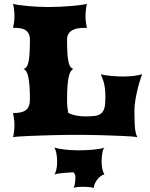

<svg xmlns="http://www.w3.org/2000/svg" viewBox="-20 -723 788 1012"><path d="M48.8 0Q51.8 -12.2 54 -29.5Q56.2 -46.9 56.2 -65.4Q56.2 -82.5 53.7 -98.9Q51.3 -115.2 48.8 -127Q70.8 -127 87.4 -130.4Q104 -133.8 115.2 -141.8Q126.5 -149.9 132.1 -163.8Q137.7 -177.7 137.7 -198.7Q137.7 -239.7 135.5 -269Q133.3 -298.3 129.2 -317.4Q125 -336.4 118.7 -346.4Q112.3 -356.4 104 -358.9Q112.8 -361.8 119.1 -369.4Q125.5 -377 129.6 -394Q133.8 -411.1 135.7 -439.7Q137.7 -468.3 137.7 -513.2Q137.7 -532.7 131.3 -544.9Q125 -557.1 114.3 -564.2Q103.5 -571.3 89.1 -573.7Q74.7 -576.2 58.1 -576.2H48.8Q51.3 -587.9 53.7 -603.3Q56.2 -618.7 56.2 -635.7Q56.2 -653.8 54 -672.4Q51.8 -690.9 48.8 -703.1Q58.1 -699.7 78.1 -696.8Q98.1 -693.8 124 -691.4Q149.9 -689 179 -687.5Q208 -686 235.8 -686Q264.2 -686 295.7 -687.5Q327.1 -689 355.7 -691.4Q384.3 -693.8 406.2 -696.8Q428.2 -699.7 438 -703.1Q435.1 -690.9 432.9 -672.4Q430.7 -653.8 430.7 -635.7Q430.7 -618.7 433.1 -603.3Q435.5 -587.9 438 -576.2H427.7Q409.2 -576.2 392.1 -573.7Q375 -571.3 362.1 -564.2Q349.1 -557.1 341.3 -544.9Q333.5 -532.7 333.5 -513.2Q333.5 -468.3 335.4 -439.7Q337.4 -411.1 341.6 -394Q345.7 -377 352.1 -369.4Q358.4 -361.8 367.2 -358.9Q358.9 -356.4 352.5 -346.4Q346.2 -336.4 342 -317.4Q337.9 -298.3 335.7 -269Q333.5 -239.7 333.5 -198.7Q333.5 -173.3 335.4 -156.7Q337.4 -140.1 339.8 -127.9Q360.4 -117.7 384.5 -113.5Q408.7 -109.4 429.7 -109.4Q460.4 -109.4 481 -112.3Q501.5 -115.2 513.7 -125.5Q525.9 -135.7 530.8 -155.5Q535.6 -175.3 535.6 -209Q535.6 -239.7 532.7 -260Q529.8 -280.3 525.6 -293.7Q521.5 -307.1 517.6 -315.7Q513.7 -324.2 512.2 -332Q521.5 -328.6 537.4 -326.2Q553.2 -323.7 570.6 -322.3Q587.9 -320.8 604.5 -320.3Q621.1 -319.8 632.3 -319.8Q644.5 -319.8 658.4 -320.6Q672.4 -321.3 685.5 -323Q698.7 -324.7 710 -326.9Q721.2 -329.1 729 -332Q726.6 -324.7 719.7 -304.2Q712.9 -283.7 706.1 -256.3Q699.2 -229 693.8 -197.8Q688.5 -166.5 688.5 -138.2Q689 -119.1 689.2 -99.4Q689.5 -79.6 690.4 -61.3Q691.4 -43 694.6 -27.1Q697.8 -11.2 704.1 0Q694.8 -2 672.6 -3.7Q650.4 -5.4 620.8 -6.6Q591.3 -7.8 557.6 -9Q523.9 -10.3 491.7 -11Q459.5 -11.7 431.9 -12Q404.3 -12.2 386.7 -12.2Q369.1 -12.2 340.1 -12Q311 -11.7 276.6 -11Q242.2 -10.3 206.1 -9Q169.9 -7.8 138.2 -6.6Q106.4 -5.4 82.5 -3.7Q58.6 -2 48.8 0ZM266.6 54.7Q275.4 57.6 288.6 60.3Q301.8 63 318.4 64.9Q335 66.9 353.5 68.1Q372.1 69.3 391.1 69.3Q408.7 69.3 429.7 68.6Q450.7 67.9 470.5 65.9Q490.2 64 506.3 61.3Q522.5 58.6 530.3 54.7Q522.9 63 519.3 83.3Q515.6 103.5 515.6 128.4Q515.6 148.9 519.3 166.7Q522.9 184.6 530.3 196.3Q518.6 198.7 508.5 207Q498.5 215.3 490.7 226.1Q482.9 236.8 478.5 248.3Q474.1 259.8 474.1 268.6Q470.2 265.6 460.2 264.2Q450.2 262.7 439.7 262.2Q429.2 261.7 421.1 261.7Q413.1 261.7 413.6 261.7Q408.2 261.7 401.1 262Q394 262.2 387.5 262.9Q380.9 263.7 375.5 264.9Q370.1 266.1 367.7 268.6Q372.6 259.8 375 242.9Q377.4 226.1 377.4 210.9Q377.4 202.6 374.5 195.8Q371.6 189 366.2 185.1Q350.6 186 335.2 187Q319.8 188 306.6 189.5Q293.5 190.9 283.2 192.6Q272.9 194.3 267.1 196.3Q272.9 188 277.1 170.4Q281.2 152.8 281.2 127.9Q281.2 116.2 280 104.7Q278.8 93.3 276.9 83.5Q274.9 73.7 272.2 66.4Q269.5 59.1 266.6 54.7Z"/></svg>

Font: Arbutus
Style: Regular
Weight: 400
Designer: Karolina Lach
Foundry: Sorkin Type Co.
Version: Version 1.003